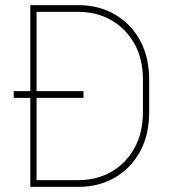

<svg xmlns="http://www.w3.org/2000/svg" viewBox="-20 -731 675 751"><path d="M286.1 -710.9Q365.7 -710.9 428.5 -675Q491.2 -639.2 527.3 -573.7Q563.5 -508.3 563.5 -418.5V-292.5Q563.5 -203.1 527.3 -137.5Q491.2 -71.8 428.5 -35.9Q365.7 0 286.1 0H98.6V-348.1H33.7V-374.5H98.6V-710.9ZM539.1 -292.5V-419.9Q539.1 -500 506.1 -559.3Q473.1 -618.7 416 -651.6Q358.9 -684.6 286.1 -684.6H123V-374.5H306.6V-348.1H123V-26.4H286.1Q358.9 -26.4 416 -59.3Q473.1 -92.3 506.1 -152.1Q539.1 -211.9 539.1 -292.5Z"/></svg>

Font: Robert Sans Thin
Style: Regular
Weight: 100
Designer: Christian Robertson (extended by Adam Twardoch)
Foundry: Google
Version: Version 12.135;April 2, 2019;FontCreator 11.5.0.2425 64-bit;